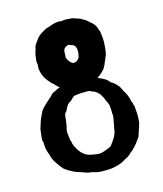

<svg xmlns="http://www.w3.org/2000/svg" viewBox="-103 -662 700 824"><g transform="rotate(-15 247.0 -250.0)"><path d="M340 -304Q354 -299 365.5 -291.5Q377 -284 385 -273Q395 -269 402.5 -260.5Q410 -252 415 -247Q420 -239 423.5 -230.5Q427 -222 433 -214Q439 -203 442.5 -192Q446 -181 448 -170Q451 -167 451.5 -164Q452 -161 452 -158Q455 -152 455.5 -148Q456 -144 456 -139Q457 -131 457.5 -122.5Q458 -114 458 -106Q458 -98 457.5 -89.5Q457 -81 456 -73Q453 -67 452 -61Q451 -55 448 -50Q446 -42 443 -33.5Q440 -25 437 -16Q434 -13 433 -10.5Q432 -8 429 -6Q412 20 392 36Q387 39 383 43.5Q379 48 374 51Q371 54 368 55Q365 56 362 58Q354 63 343.5 68.5Q333 74 322 77Q303 82 293 83.5Q283 85 270 85H269H268H267H255H254H251H250H249H248H247Q236 85 225 82.5Q214 80 206 77Q192 77 178 71.5Q164 66 150 62Q139 59 129.5 54Q120 49 109 43Q101 38 95 33.5Q89 29 83 21Q72 7 62 -9Q52 -25 49 -42Q38 -67 38 -91Q38 -97 37.5 -100.5Q37 -104 35 -109V-117Q35 -122 36 -128.5Q37 -135 38 -143Q38 -154 41.5 -164.5Q45 -175 49 -188Q53 -201 58 -210Q59 -212 59 -213Q59 -214 60 -215L61 -216V-217V-218H62V-219L63 -221L64 -222V-223L67 -229V-230Q68 -230 68 -231L69 -233Q77 -244 85 -251Q93 -258 101 -266L113 -277Q116 -280 118.5 -281.5Q121 -283 124 -288Q132 -296 135 -296Q138 -298 141 -299Q144 -300 150 -303Q153 -306 158 -307Q163 -308 166 -310Q162 -314 155.5 -319.5Q149 -325 146 -330Q138 -335 134 -340.5Q130 -346 124 -352Q105 -375 101 -400Q99 -408 99 -412Q99 -414 99.5 -418Q100 -422 100 -430Q100 -433 99 -437.5Q98 -442 98 -445Q100 -459 101.5 -470.5Q103 -482 109 -496Q109 -508 120 -522Q131 -536 135 -542Q143 -550 150 -554.5Q157 -559 166 -564Q174 -569 180.5 -570.5Q187 -572 195 -575Q216 -584 237 -584Q246 -584 251 -583Q255 -584 258 -584.5Q261 -585 265 -585Q268 -585 274.5 -584Q281 -583 292 -583Q305 -581 314 -576Q329 -573 340 -564Q343 -564 346 -561.5Q349 -559 352 -557Q363 -548 373 -539Q383 -530 389 -516Q391 -510 392 -506Q393 -502 396 -496Q398 -482 399 -471.5Q400 -461 400 -454Q400 -450 400 -446Q400 -442 399 -437Q399 -431 398.5 -423.5Q398 -416 396 -407Q396 -399 392.5 -391.5Q389 -384 386 -376Q383 -370 380.5 -363.5Q378 -357 376 -352Q373 -349 371 -343.5Q369 -338 366 -336Q362 -331 357.5 -326.5Q353 -322 349 -319Q344 -314 333 -309Q334 -308 336.5 -307Q339 -306 340 -304ZM255 -396Q262 -397 268.5 -402Q275 -407 277 -413Q278 -416 278.5 -417Q279 -418 279 -419Q279 -422 280 -424.5Q281 -427 281 -429Q282 -433 282 -441Q282 -452 278 -460Q276 -464 273 -467Q270 -470 264 -471.5Q258 -473 255 -475Q253 -476 249 -476Q248 -476 245 -475.5Q242 -475 239 -473Q225 -467 225 -449V-437Q224 -435 224 -430Q224 -426 227 -419.5Q230 -413 235 -407Q237 -404 238 -403Q239 -402 243 -400Q243 -399 246 -397.5Q249 -396 252 -396ZM306 -6Q309 -7 314 -12Q323 -24 331.5 -37Q340 -50 344 -65Q345 -72 347 -82.5Q349 -93 351 -103.5Q353 -114 354.5 -122.5Q356 -131 356 -134Q356 -139 355 -140Q355 -151 354.5 -162Q354 -173 352 -184Q349 -190 348 -193.5Q347 -197 344 -202Q338 -219 329 -232.5Q320 -246 303 -255Q297 -255 292 -259Q287 -263 277 -263Q263 -263 248.5 -262.5Q234 -262 217 -259Q209 -254 203 -247Q197 -240 188 -236Q180 -230 175.5 -220.5Q171 -211 166 -202Q158 -197 157 -183Q156 -169 154 -158Q152 -141 150.5 -137Q149 -133 148 -127Q147 -123 147 -115Q147 -109 148.5 -100.5Q150 -92 150 -87Q150 -81 152.5 -76Q155 -71 155 -65Q158 -54 163 -45Q168 -36 173 -28Q191 -4 213 2Q233 7 240 7Q250 9 256 9Q266 9 279 4.5Q292 0 306 -6Z"/></g></svg>

Font: Kirang Haerang sl
Style: Regular
Weight: 400
Version: Version 1.00